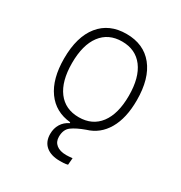

<svg xmlns="http://www.w3.org/2000/svg" viewBox="-172 -652 929 983"><g transform="rotate(30 293.0 -160.0)"><path d="M321.8 207Q268.6 207 239 182.1Q209.5 157.2 209.5 111.3Q209.5 78.1 225.1 52.7Q240.7 27.3 268.6 14.2V8.8Q178.2 0.5 128.2 -69.1Q78.1 -138.7 78.1 -258.8Q78.1 -387.2 134.8 -457.3Q191.4 -527.3 293 -527.3Q395 -527.3 451.4 -457.3Q507.8 -387.2 507.8 -258.8Q507.8 -153.3 469 -86.7Q430.2 -20 358.9 1Q309.1 19 282.2 38.8Q255.4 58.6 255.4 101.6Q255.4 131.3 276.1 147.9Q296.9 164.6 334.5 164.6Q349.1 164.6 371.1 162.1L367.7 202.6Q356 205.6 343.8 206.3Q331.5 207 321.8 207ZM293 -35.2Q373 -35.2 417 -93.5Q460.9 -151.9 460.9 -258.8Q460.9 -365.7 417 -424.1Q373 -482.4 293 -482.4Q212.9 -482.4 168.9 -424.1Q125 -365.7 125 -258.8Q125 -151.9 168.9 -93.5Q212.9 -35.2 293 -35.2Z"/></g></svg>

Font: Cascadia Mono ExtraLight
Style: Regular
Weight: 200
Monospace: yes
Designer: Aaron Bell
Foundry: Saja Typeworks
Version: Version 2404.023; ttfautohint (v1.8.4)